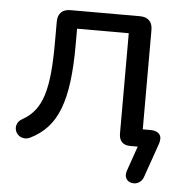

<svg xmlns="http://www.w3.org/2000/svg" viewBox="-48 -533 696 718"><g transform="rotate(5 300.0 -173.5)"><path d="M516 111.5Q511.5 124 502 130.8Q492.5 137.5 481.5 138Q470.5 138.5 461.8 133.5Q453 128.5 449.2 118.2Q445.5 108 450.5 93L495.5 -36.5L502 0H454Q434 0 423.2 -11.2Q412.5 -22.5 412.5 -43V-419.5H218.5V-358Q218.5 -280.5 211 -221.2Q203.5 -162 187.2 -119Q171 -76 144.5 -46.8Q118 -17.5 79.5 1.5Q65.5 8 53.5 5.5Q41.5 3 33.5 -5Q25.5 -13 23.2 -24Q21 -35 25.8 -46.2Q30.5 -57.5 44.5 -65Q73 -81 91.5 -105Q110 -129 120.8 -164.2Q131.5 -199.5 136 -247.5Q140.5 -295.5 140.5 -360.5V-439Q140.5 -462 152.8 -474.2Q165 -486.5 188 -486.5H448.5Q471.5 -486.5 483.8 -474.2Q496 -462 496 -439V-51L480.5 -66H524.5Q549 -66 559 -53.2Q569 -40.5 561 -17Z"/></g></svg>

Font: Nunito ExtraLight
Style: Regular
Weight: 200
Designer: Vernon Adams
Foundry: Vernon Adams
Version: Version 3.602;April 4, 2023;FontCreator 14.0.0.2856 64-bit